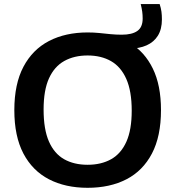

<svg xmlns="http://www.w3.org/2000/svg" viewBox="-20 -908 856 938"><path d="M408 9.5Q299.5 9.5 219 -32.2Q138.5 -74 94.2 -158.2Q50 -242.5 50 -370Q50 -497.5 94.5 -581.8Q139 -666 219.5 -707.8Q300 -749.5 408 -749.5Q437 -749.5 464.5 -746.8Q492 -744 519.2 -741.2Q546.5 -738.5 575 -738.5Q625 -738.5 651 -756.8Q677 -775 677 -817.5Q677 -835 674.8 -851.2Q672.5 -867.5 667.5 -888H760Q766.5 -868 768.8 -850.5Q771 -833 771 -813Q771 -765.5 751.5 -734Q732 -702.5 696.2 -686.5Q660.5 -670.5 611 -670.5L615 -697.5Q686.5 -655 726.5 -573.2Q766.5 -491.5 766.5 -370Q766.5 -242 722.2 -157.8Q678 -73.5 597.5 -32Q517 9.5 408 9.5ZM408 -103Q474.5 -103 523 -130.2Q571.5 -157.5 597.5 -215.8Q623.5 -274 623.5 -367Q623.5 -463 597 -522.5Q570.5 -582 522.2 -609.5Q474 -637 408 -637Q342.5 -637 294 -610Q245.5 -583 219.2 -525Q193 -467 193 -373Q193 -276 219 -216.8Q245 -157.5 293.2 -130.2Q341.5 -103 408 -103Z"/></svg>

Font: Encode Sans SC SemiExpanded SemiBold
Style: Regular
Weight: 600
Width: 6
Designer: Multiple Designers
Foundry: Impallari Type
Version: Version 3.002